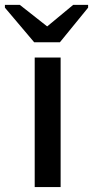

<svg xmlns="http://www.w3.org/2000/svg" viewBox="-72 -754 375 774"><path d="M172.4 -522V0H67.9V-522ZM283.2 -723.1 169.4 -583.5H65.9L-52.2 -723.1V-734.4H7.8L117.7 -647.9H118.7L223.1 -734.4H283.2Z"/></svg>

Font: Arimo Medium
Style: Regular
Weight: 500
Designer: Steve Matteson
Foundry: Monotype Imaging Inc.
Version: Version 1.33